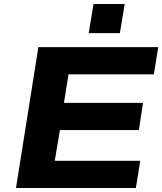

<svg xmlns="http://www.w3.org/2000/svg" viewBox="-20 -941 812 961"><path d="M60 0 172 -705H772L750 -569H323L300 -426H696L675 -290H280L254 -136H682L660 0ZM424 -775 448 -921H604L580 -775Z"/></svg>

Font: Nunito Sans 10pt Expanded ExtraBold
Style: Italic
Weight: 800
Width: 7
Italic angle: -9°
Designer: Vernon Adams
Foundry: Vernon Adams
Version: Version 3.101;gftools[0.9.27]